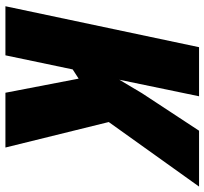

<svg xmlns="http://www.w3.org/2000/svg" viewBox="-43 -711 754 708"><g transform="rotate(90 334.0 -357.0)"><path d="M184 0 236 -248 270 -270 322 0H524L430 -381L668 -714H462L324 -504L274 -420L335 -714H154L3 0Z"/></g></svg>

Font: Noto Sans Display SemiCondensed Black
Style: Italic
Weight: 900
Width: 4
Designer: Monotype Design team
Foundry: Monotype Imaging Inc.
Version: 1.000